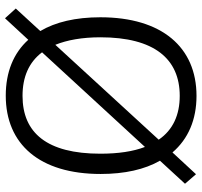

<svg xmlns="http://www.w3.org/2000/svg" viewBox="-39 -753 805 767"><g transform="rotate(90 363.5 -369.5)"><path d="M676 -750 589 -656C535 -719 458 -752 363 -752C169 -752 49 -614 49 -368C49 -269 68 -189 104 -128L14 -30L53 13L139 -80C192 -21 268 10 362 10C556 10 675 -125 675 -369C675 -465 657 -545 622 -606L714 -706ZM129 -368C129 -583 215 -685 363 -685C439 -685 499 -658 538 -601L159 -188C140 -235 129 -295 129 -368ZM363 -57C288 -57 229 -82 189 -135L567 -546C585 -499 594 -440 594 -368C594 -155 511 -57 363 -57Z"/></g></svg>

Font: Cheyenne Sans Light
Style: Regular
Weight: 300
Designer: The Public Sans project authors (U.S. Web Design System), Libre Franklin designed by Pablo Impallari and Rodrigo Fuenzal
Foundry: The Cheyenne Sans Project Authors
Version: Version 2.007